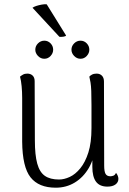

<svg xmlns="http://www.w3.org/2000/svg" viewBox="-20 -859 600 892"><path d="M429 -517Q444 -517 453.5 -507.5Q463 -498 463 -480L464 -90Q464 -62 470.5 -51Q477 -40 493 -40Q498 -40 506 -42.5Q514 -45 519 -56Q530 -42 530 -28Q530 -12 516.5 -2Q503 8 479 8Q443 8 426 -15Q409 -38 409 -84V-169L423 -183Q418 -122 392.5 -78.5Q367 -35 327.5 -11Q288 13 239 13Q160 13 122 -35Q84 -83 83 -201V-404Q83 -432 80.5 -458.5Q78 -485 73 -503Q79 -508 87 -512.5Q95 -517 107 -517Q122 -517 131.5 -508Q141 -499 141 -482L142 -207Q142 -139 153 -99Q164 -59 188.5 -42Q213 -25 254 -25Q278 -25 304 -37Q330 -49 353 -77Q376 -105 390.5 -150.5Q405 -196 405 -264Q405 -329 405 -370Q405 -411 404 -436Q403 -461 400.5 -476Q398 -491 395 -503Q399 -508 407.5 -512.5Q416 -517 429 -517ZM186 -586Q169 -586 156.5 -599Q144 -612 144 -628Q144 -645 156.5 -657.5Q169 -670 186 -670Q203 -670 215 -657.5Q227 -645 227 -628Q227 -612 215 -599Q203 -586 186 -586ZM354 -586Q337 -586 324.5 -599Q312 -612 312 -628Q312 -645 324.5 -657.5Q337 -670 354 -670Q371 -670 383 -657.5Q395 -645 395 -628Q395 -612 383 -599Q371 -586 354 -586ZM131 -823Q138 -828 149 -831.5Q160 -835 173 -837.5Q186 -840 197 -839L287 -694Q285 -690 274 -688.5Q263 -687 256 -688Z"/></svg>

Font: Arima Light
Style: Regular
Weight: 300
Designer: Joana Correia and Natanael Gama
Foundry: NDISCOVER
Version: Version 1.101;gftools[0.9.23]